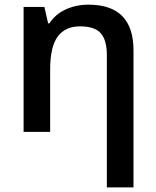

<svg xmlns="http://www.w3.org/2000/svg" viewBox="-20 -570 675 830"><path d="M557.1 240.2H441.9V-332Q441.9 -396.5 415.5 -426.3Q389.2 -456.1 325.7 -456.1Q262.2 -456.1 229.5 -411.9Q196.8 -367.7 196.8 -269V0H82V-540H171.9L188 -469.2H193.8Q218.3 -507.8 263.2 -528.8Q308.1 -549.8 362.8 -549.8Q557.1 -549.8 557.1 -352.1Z"/></svg>

Font: OpenSans-Semibold
Style: Regular
Weight: 600
Foundry: Ascender Corporation
Version: Version 1.10